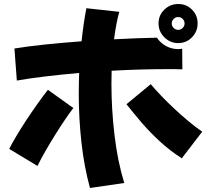

<svg xmlns="http://www.w3.org/2000/svg" viewBox="-20 -873 1055 958"><path d="M869 -658Q829 -658 800 -687Q771 -716 771 -756Q771 -797 800 -825Q829 -853 869 -853Q910 -853 938 -825Q966 -797 966 -756Q966 -716 938 -687Q910 -658 869 -658ZM373 -404Q373 -456 375 -509Q286 -501 205.5 -491.5Q125 -482 64 -471L52 -631Q119 -642 206 -651Q293 -660 387 -667Q396 -754 411 -832L575 -814Q559 -755 549 -677Q664 -683 763 -685Q780 -659 808 -643.5Q836 -628 869 -628Q879 -628 889 -630L890 -527Q871 -528 850 -528Q829 -528 807 -528Q745 -528 676.5 -526Q608 -524 537 -520Q536 -488 536 -455Q536 -328 551.5 -197.5Q567 -67 600 40L429 65Q400 -40 386.5 -161Q373 -282 373 -404ZM869 -724Q882 -724 891.5 -733.5Q901 -743 901 -756Q901 -769 891.5 -778.5Q882 -788 869 -788Q856 -788 846.5 -778.5Q837 -769 837 -756Q837 -743 846.5 -733.5Q856 -724 869 -724ZM611 -353 732 -453Q754 -427 785 -394.5Q816 -362 851.5 -329Q887 -296 922.5 -266.5Q958 -237 989 -216L887 -83Q828 -121 777.5 -167.5Q727 -214 686 -262Q645 -310 611 -353ZM26 -130Q40 -158 62 -195Q84 -232 111 -273Q138 -314 166 -353.5Q194 -393 219 -425L346 -334Q328 -311 304 -275.5Q280 -240 254.5 -199Q229 -158 206 -118Q183 -78 167 -45Z"/></svg>

Font: Mochiy Pop P One
Style: Regular
Weight: 400
Designer: FONTDASU
Foundry: FONTDASU / Google Inc. / Adobe
Version: Version 2.000